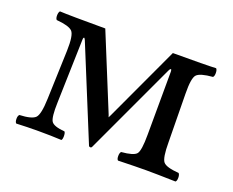

<svg xmlns="http://www.w3.org/2000/svg" viewBox="-79 -560 838 691"><g transform="rotate(20 340.0 -214.5)"><path d="M117.2 -306.2Q119.1 -366.2 106 -380.1Q92.8 -394 44.9 -397.9Q40 -401.9 40 -413.8Q40 -425.8 44.9 -431.2Q80.1 -429.2 219.2 -429.2L336.4 -142.6L339.8 -132.8L344.7 -142.6L478 -429.2Q607.9 -429.2 643.1 -431.2Q647.9 -426.3 647.9 -414.1Q647.9 -401.9 643.1 -397.9Q595.2 -394 582.5 -380.6Q569.8 -367.2 570.8 -307.1L573.2 -122.1Q573.2 -62 585.2 -48.1Q597.2 -34.2 645 -30.8Q649.9 -25.9 649.9 -13.9Q649.9 -2 645 2Q566.9 0 533.2 0Q497.1 0 424.8 2Q419.9 -2 419.9 -13.9Q419.9 -25.9 424.8 -30.8Q471.7 -34.7 482.4 -47.9Q493.2 -61 493.2 -122.1L494.1 -363.8Q494.1 -372.6 491 -372.3Q487.8 -372.1 484.4 -364.3L319.8 -11.2Q314.9 -6.3 309.1 -11.2L164.1 -365.2Q162.1 -369.1 160.6 -371.1Q159.2 -373 157.5 -371.1Q155.8 -369.1 155.8 -365.2L148.9 -120.1Q147 -63 156.5 -48.6Q166 -34.2 208 -30.8Q211.9 -25.9 211.9 -13.9Q211.9 -2 208 2Q168 0 121.1 0Q75.2 0 35.2 2Q30.3 -2 30 -13.9Q29.8 -25.9 35.2 -30.8Q82 -32.7 95.5 -46.4Q108.9 -60.1 110.8 -120.1Z"/></g></svg>

Font: Linux Libertine
Style: Regular
Weight: 400
Designer: Philipp H. Poll
Foundry: Philipp H. Poll
Version: Version 5.3.0 ; ttfautohint (v0.9)